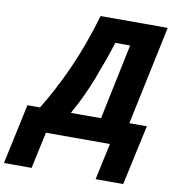

<svg xmlns="http://www.w3.org/2000/svg" viewBox="-195 -801 1017 1102"><g transform="rotate(10 313.0 -250.5)"><path d="M230 -137Q289 -240 334.5 -358.5Q380 -477 412 -577H498L406 -137ZM-98 213H63L109 0H482L436 213H597L673 -137H571L693 -714H302Q248 -531 182.5 -387.5Q117 -244 50 -137H-23Z"/></g></svg>

Font: Noto Sans Display Extra
Style: Italic
Weight: 800
Italic angle: -12°
Designer: Monotype Design Team
Foundry: Monotype Imaging Inc.
Version: Version 1.900